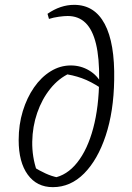

<svg xmlns="http://www.w3.org/2000/svg" viewBox="-20 -764 543 792"><path d="M198 8Q132 8 94.5 -43.5Q57 -95 57 -186Q57 -250 74 -305.5Q91 -361 120.5 -403.5Q150 -446 189 -470Q228 -494 272 -494Q313 -494 347.5 -473.5Q382 -453 399 -418L397 -400Q355 -428 317.5 -441.5Q280 -455 238 -460L268 -462Q222 -441 187.5 -398Q153 -355 133.5 -298.5Q114 -242 113 -179.5Q112 -117 132 -59L117 -76Q143 -60 168 -48.5Q193 -37 218 -32L199 -30Q256 -40 298.5 -93.5Q341 -147 364.5 -235Q388 -323 389 -437Q390 -525 376 -583Q362 -641 333 -669.5Q304 -698 259 -698Q245 -698 223 -695Q201 -692 182 -686L176 -707Q229 -744 286 -744Q370 -744 412 -665Q454 -586 451 -434Q449 -304 416 -204.5Q383 -105 327 -48.5Q271 8 198 8Z"/></svg>

Font: Piazzolla 8pt ExtraLight
Style: Italic
Weight: 250
Italic angle: -11.3°
Designer: Juan Pablo del Peral
Foundry: Huerta Tipografica
Version: Version 2.001